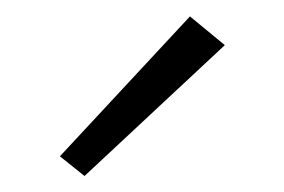

<svg xmlns="http://www.w3.org/2000/svg" viewBox="-20 -779 346 234"><path d="M83 -564.5 53 -588.5 211.5 -759 254 -724Z"/></svg>

Font: Karla Light
Style: Regular
Weight: 300
Designer: Jonathan Pinhorn
Version: Version 2.004;gftools[0.9.33]